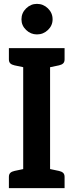

<svg xmlns="http://www.w3.org/2000/svg" viewBox="-20 -973 380 993"><path d="M100 0V-724H239V0ZM26 0V-58Q26 -72 33.5 -79Q41 -86 55 -89L112 -101L125 0ZM215 0 228 -101 285 -89Q299 -86 306.5 -79Q314 -72 314 -58V0ZM125 -724 112 -623 55 -635Q41 -638 33.5 -645Q26 -652 26 -666V-724ZM314 -724V-666Q314 -652 306.5 -645Q299 -638 285 -635L228 -623L215 -724ZM171 -795Q139 -795 115 -818Q91 -841 91 -873Q91 -906 115 -929.5Q139 -953 171 -953Q204 -953 228 -929.5Q252 -906 252 -873Q252 -841 228 -818Q204 -795 171 -795Z"/></svg>

Font: Aleo
Style: Bold
Weight: 700
Designer: Alessio Laiso
Foundry: Alessio Laiso
Version: Version 2.001;gftools[0.9.29]